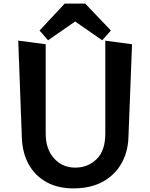

<svg xmlns="http://www.w3.org/2000/svg" viewBox="-20 -1025 832 1063"><path d="M396 -906 246 -802 199 -856 338 -1005H452L594 -856L546 -802ZM563 -800 711 -780 691 -262Q688 -183 652 -119.5Q616 -56 549 -19Q482 18 386 18Q300 18 237 -17Q174 -52 139 -115Q104 -178 101 -262L81 -800L233 -780V-285Q233 -200 279 -148.5Q325 -97 396 -97Q467 -97 515 -144Q563 -191 563 -285Z"/></svg>

Font: RocknRoll One
Style: Regular
Weight: 400
Designer: Fontworks Inc.
Foundry: Fontworks Inc.
Version: Version 1.100